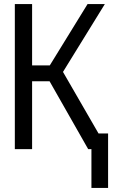

<svg xmlns="http://www.w3.org/2000/svg" viewBox="-20 -734 570 945"><path d="M53 0H138V-334H224L414 0H430V191H512V-77H465L290 -380L496 -714H411L225 -412H138V-714H53Z"/></svg>

Font: Noto Sans Mono Condensed
Style: Regular
Weight: 400
Width: 3
Designer: Monotype Design Team
Foundry: Monotype Imaging Inc.
Version: Version 2.014